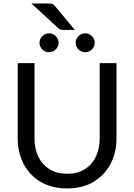

<svg xmlns="http://www.w3.org/2000/svg" viewBox="-20 -1081 776 1110"><path d="M368 8.5Q306.5 8.5 258 -9.5Q209.5 -27.5 174.2 -59.2Q139 -91 117 -133Q82.5 -198.5 82.5 -281V-716H179.5V-281.5Q179.5 -222 201.5 -175.8Q223.5 -129.5 265.8 -103Q308 -76.5 368 -76.5Q431 -76.5 472.8 -104.2Q514.5 -132 535.5 -178.5Q556.5 -225 556.5 -281V-716H653.5V-281Q653.5 -199.5 619.5 -134.2Q585.5 -69 520.5 -29.5Q456.5 8.5 368 8.5ZM412.5 -908H348.5Q338 -908 331.2 -909.5Q324.5 -911 317.5 -917.5L161.5 -1061H256.5Q273.5 -1061 282.2 -1058Q291 -1055 298.5 -1045ZM472.5 -779Q450.5 -779 434 -794.8Q417.5 -810.5 417.5 -833Q417.5 -856 434 -872.2Q450.5 -888.5 472.5 -888.5Q494.5 -888.5 511 -872.2Q527.5 -856 527.5 -833Q527.5 -810.5 511 -794.8Q494.5 -779 472.5 -779ZM262.5 -779Q242 -779 225.2 -794.5Q208.5 -810 208.5 -833Q208.5 -856.5 225.2 -872.5Q242 -888.5 262.5 -888.5Q285 -888.5 301.8 -872.2Q318.5 -856 318.5 -833Q318.5 -810.5 301.8 -794.8Q285 -779 262.5 -779Z"/></svg>

Font: Verano Sans
Style: Regular
Weight: 400
Designer: Lukasz Dziedzic with Adam Twardoch and Botio Nikoltchev
Foundry: tyPoland Lukasz Dziedzic
Version: Version 3.001;December 28, 2019;FontCreator 12.0.0.2547 64-b